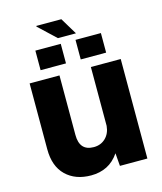

<svg xmlns="http://www.w3.org/2000/svg" viewBox="-129 -977 914 1081"><g transform="rotate(-15 328.0 -436.5)"><path d="M186 -879V-883H332L391 -785H286ZM145 -636V-750H293V-636ZM379 -636V-750H527V-636ZM268 10Q176 10 121 -43.5Q66 -97 66 -196V-580H240V-233Q240 -140 323 -140Q364 -140 391.5 -166.5Q419 -193 423 -237V-580H597V0H437L431 -75Q401 -31 360 -10.5Q319 10 268 10Z"/></g></svg>

Font: BDO Grotesk ExtraBold
Style: Regular
Weight: 800
Designer: Deni Anggara
Foundry: Lokal Container
Version: Version 2.000